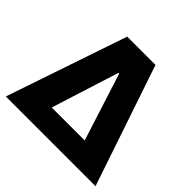

<svg xmlns="http://www.w3.org/2000/svg" viewBox="-178 -909 1090 1090"><g transform="rotate(45 367.0 -364.0)"><path d="M6.8 0 253.9 -727.5H481L727.1 0ZM235.4 -140.1H500L370.1 -547.4H364.3Z"/></g></svg>

Font: Inter 28pt ExtraBold
Style: Regular
Weight: 800
Designer: Rasmus Andersson
Foundry: rsms
Version: Version 4.001;git-66647c0bb